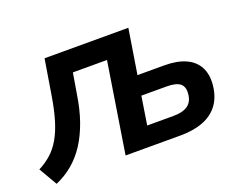

<svg xmlns="http://www.w3.org/2000/svg" viewBox="-120 -912 1415 1137"><g transform="rotate(-20 587.0 -343.5)"><path d="M60 18 -7 -97Q38 -120 72.5 -151Q107 -182 133 -227Q159 -272 178 -335Q197 -398 211 -485L247 -705H775L730 -423H899Q980 -423 1033.5 -398.5Q1087 -374 1111.5 -327Q1136 -280 1129 -212Q1121 -140 1085.5 -93Q1050 -46 989.5 -23Q929 0 848 0H501L591 -569H376L355 -444Q341 -350 315 -276Q289 -202 252.5 -145.5Q216 -89 168 -48.5Q120 -8 60 18ZM682 -123H847Q907 -123 938.5 -145.5Q970 -168 974 -215Q979 -260 954 -280.5Q929 -301 869 -301H710Z"/></g></svg>

Font: Nunito Sans 8pt ExtraBold
Style: Italic
Weight: 800
Italic angle: -9°
Version: Version 3.101;gftools[0.9.27]